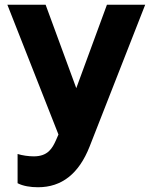

<svg xmlns="http://www.w3.org/2000/svg" viewBox="-20 -566 642 808"><path d="M140 222C240 222 312 165 357 51L591 -546H430L301 -195L172 -546H11L226 0L216 23C200 59 181 92 122 92C100 92 73 88 54 82V205C77 217 108 222 140 222Z"/></svg>

Font: Mluvka ExtraBold
Style: Regular
Weight: 800
Designer: Modified by Jiří Krblich, Original typeface by Gumpita Rahayu
Foundry: Gumpita Rahayu & Jiří Krblich
Version: Version 2.000;Glyphs 3.1.1 (3134)